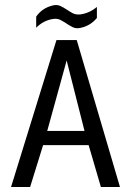

<svg xmlns="http://www.w3.org/2000/svg" viewBox="-20 -752 532 772"><path d="M462.4 0H385.7L336.4 -168.5H153.3L101.1 0H24.4L207 -590.8H288.6ZM319.8 -225.6 248 -508.8 169.9 -225.6ZM369.6 -679.7Q342.8 -647.5 302.2 -639.6Q285.6 -636.2 272.7 -642.6Q259.8 -648.9 247.6 -657.2Q235.4 -665.5 222.4 -672.1Q209.5 -678.7 190.4 -675.3Q153.8 -668.9 125.5 -640.6V-685.1Q149.4 -720.2 193.8 -730.5Q210 -733.9 222.7 -728Q235.4 -722.2 247.6 -713.9Q259.8 -705.6 272.7 -698.7Q285.6 -691.9 304.7 -694.3Q340.8 -699.7 369.6 -724.1Z"/></svg>

Font: Meera
Style: Regular
Weight: 400
Designer: Hussain KH and Suresh P for Swathanthra Malayalam Computing (SMC)
Version: 7.0.0+20160512